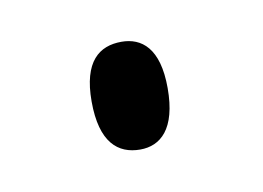

<svg xmlns="http://www.w3.org/2000/svg" viewBox="-31 -557 245 179"><g transform="rotate(-10 92.0 -468.0)"><path d="M91 -417C110 -417 126 -430 126 -469C126 -507 110 -519 91 -519C70 -519 54 -507 54 -469C54 -430 70 -417 91 -417Z"/></g></svg>

Font: Noto Serif Display ExtraCondensed Light
Style: Regular
Weight: 300
Width: 2
Designer: Monotype Design Team
Foundry: Monotype Imaging Inc.
Version: Version 2.009